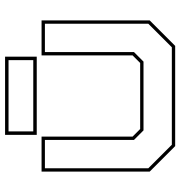

<svg xmlns="http://www.w3.org/2000/svg" viewBox="4 -732 728 776"><g transform="rotate(-90 368.0 -344.0)"><path d="M165.5 0 62.5 -103V-540H204V-172L234.5 -141.5H501.5L532 -172V-540H673.5V-103L570.5 0ZM171 -13.5H565L660 -108.5V-526.5H545.5V-166.5L507 -128H229L190.5 -166.5V-526.5H76V-108.5ZM211 -559.5V-687.5H527V-559.5ZM225 -573.5H513V-673.5H225Z"/></g></svg>

Font: Tourney Expanded Thin
Style: Regular
Weight: 100
Width: 7
Designer: Tyler Finck
Foundry: Etcetera Type Co
Version: Version 1.010; ttfautohint (v1.8.3)